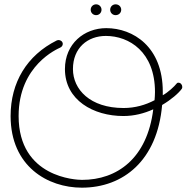

<svg xmlns="http://www.w3.org/2000/svg" viewBox="-20 -848 862 887"><path d="M732 -408C732 -413 732 -419 732 -425C732 -632 595 -718 471 -718C369 -718 280 -646 280 -529C280 -385 412 -312 550 -312C600 -312 646 -324 688 -343C660 -116 521 -17 359 -17C333 -17 66 -27 66 -312C66 -547 246 -622 258 -628C265 -631 270 -638 270 -645C270 -656 260 -663 251 -663C249 -663 244 -662 242 -661C104 -592 29 -467 29 -312C29 -79 201 19 358 19C550 19 707 -107 729 -363C770 -387 805 -417 820 -438C822 -441 822 -444 822 -447C822 -456 815 -466 804 -466C800 -466 798 -465 796 -462C786 -449 756 -421 732 -408ZM694 -385C652 -363 604 -349 551 -349C396 -349 317 -435 317 -529C317 -627 385 -682 469 -682C577 -682 696 -608 696 -423C696 -411 695 -397 694 -385ZM540 -803C540 -817 529 -828 514 -828C500 -828 489 -817 489 -803C489 -789 500 -778 514 -778C529 -778 540 -789 540 -803ZM449 -803C449 -817 438 -828 424 -828C410 -828 399 -817 399 -803C399 -789 410 -778 424 -778C438 -778 449 -789 449 -803Z"/></svg>

Font: Sacramento
Style: Regular
Weight: 400
Designer: Astigmatic (AOETI)
Foundry: Astigmatic (AOETI)
Version: Version 1.000